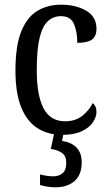

<svg xmlns="http://www.w3.org/2000/svg" viewBox="-20 -566 466 820"><path d="M244 10Q186 10 141 -18Q96 -46 71 -106.5Q46 -167 46 -265Q46 -372 71.5 -433.5Q97 -495 141 -520.5Q185 -546 240 -546Q305 -546 348.5 -520Q392 -494 392 -444Q392 -410 372 -396.5Q352 -383 310 -383Q310 -430 296 -463.5Q282 -497 240 -497Q209 -497 185.5 -476.5Q162 -456 149.5 -406Q137 -356 137 -266Q137 -159 166 -103.5Q195 -48 258 -48Q302 -48 331.5 -71.5Q361 -95 376 -126Q383 -120 387.5 -111Q392 -102 392 -88Q392 -67 377 -44Q362 -21 329 -5.5Q296 10 244 10ZM216 234Q203 234 184.5 231.5Q166 229 151 224V179Q183 187 207 187Q232 187 247.5 173.5Q263 160 263 130Q263 100 244.5 87Q226 74 197 70L214 -9H254L245 36Q284 41 306.5 64Q329 87 329 127Q329 180 298.5 207Q268 234 216 234Z"/></svg>

Font: Noto Serif Condensed
Style: Regular
Weight: 400
Width: 3
Designer: Monotype Design Team
Foundry: Monotype Imaging Inc.
Version: Version 2.013; ttfautohint (v1.8.4.7-5d5b)